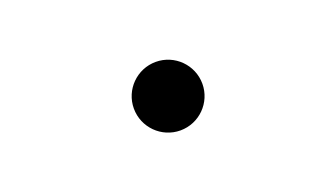

<svg xmlns="http://www.w3.org/2000/svg" viewBox="-35 -686 1070 611"><g transform="rotate(-20 500.0 -380.0)"><path d="M384 -380C384 -316 436 -264 500 -264C564 -264 616 -316 616 -380C616 -444 564 -496 500 -496C436 -496 384 -444 384 -380Z"/></g></svg>

Font: Noto Sans CJK KR Medium
Style: Regular
Weight: 500
Designer: Ryoko NISHIZUKA (kana & ideographs); Paul D. Hunt (Latin, Greek & Cyrillic); Wenlong ZHANG (bopomofo); Sandoll Communica
Foundry: Adobe Systems Incorporated
Version: Version 1.004;PS 1.004;hotconv 1.0.82;makeotf.lib2.5.63406